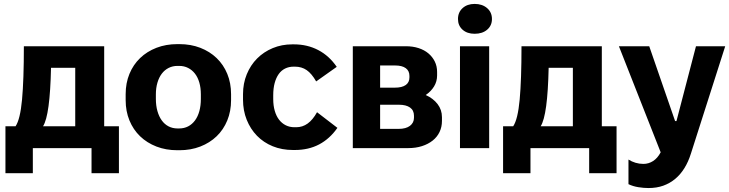

<svg xmlns="http://www.w3.org/2000/svg" viewBox="-20 -756 3722 980"><path d="M7.8 128H147.6V0H447.2V128H587V-111.4H511.8V-520H101.8Q101.8 -348.2 92.5 -247.5Q83.2 -146.8 59.4 -111.4H7.8ZM199.6 -111.4Q217.6 -139.8 227.7 -214.4Q237.8 -289 240.4 -409.8H364V-111.4Z M885.4 10.8H895.4Q953.8 10.8 1002.3 -8Q1050.8 -26.8 1085.8 -60.5Q1120.8 -94.2 1140.1 -141.3Q1159.4 -188.4 1159.4 -244.6V-275.4Q1159.4 -332 1140.1 -378.9Q1120.8 -425.8 1085.8 -459.5Q1050.8 -493.2 1002.3 -512Q953.8 -530.8 895.4 -530.8H885.4Q827 -530.8 778.5 -512Q730 -493.2 695 -459.5Q660 -425.8 640.7 -378.9Q621.4 -332 621.4 -275.4V-244.6Q621.4 -188.4 640.7 -141.3Q660 -94.2 695 -60.5Q730 -26.8 778.5 -8Q827 10.8 885.4 10.8ZM885.8 -100.4Q860.8 -100.4 840.4 -111Q820 -121.6 805.7 -141.4Q791.4 -161.2 783.5 -189.1Q775.6 -217 775.6 -251.2V-274.2Q775.6 -307.6 783.7 -334.6Q791.8 -361.6 806.1 -380.3Q820.4 -399 840.8 -409.3Q861.2 -419.6 885.8 -419.6H895Q919.6 -419.6 940 -409.3Q960.4 -399 975 -380.3Q989.6 -361.6 997.4 -334.6Q1005.2 -307.6 1005.2 -274.2V-251.2Q1005.2 -217 997.6 -189.1Q990 -161.2 975.4 -141.4Q960.8 -121.6 940.4 -111Q920 -100.4 895 -100.4Z M1475.6 9.6H1484.8Q1555 9.6 1609 -18.9Q1663 -47.4 1702.2 -103.4L1598.2 -183.2Q1576.6 -144.4 1550.4 -125.5Q1524.2 -106.6 1492 -106.6H1483.2Q1458.4 -106.6 1438.5 -116.6Q1418.6 -126.6 1404.4 -145Q1390.2 -163.4 1382.4 -190.3Q1374.6 -217.2 1374.6 -250.6V-269.4Q1374.6 -305 1381.9 -332Q1389.2 -359 1402.4 -377.7Q1415.6 -396.4 1435.1 -406.1Q1454.6 -415.8 1479 -415.8H1485.4Q1519.6 -415.8 1545.2 -398.2Q1570.8 -380.6 1593.8 -340.4L1698.8 -414.8Q1660.2 -471.2 1604.4 -500.4Q1548.6 -529.6 1480.4 -529.6H1471.8Q1418.2 -529.6 1372.2 -510.5Q1326.2 -491.4 1292.5 -457.6Q1258.8 -423.8 1239.6 -377Q1220.4 -330.2 1220.4 -275.4V-247Q1220.4 -191.6 1239.3 -144.5Q1258.2 -97.4 1291.7 -63Q1325.2 -28.6 1372 -9.5Q1418.8 9.6 1475.6 9.6Z M1780.8 0H2063.2Q2102.2 0 2133.9 -10.2Q2165.6 -20.4 2188.5 -38.6Q2211.4 -56.8 2223.6 -82.4Q2235.8 -108 2235.8 -138.8V-157.8Q2235.8 -195.8 2213.4 -224.9Q2191 -254 2153 -271Q2180.2 -289.6 2195.6 -315Q2211 -340.4 2211 -370.6V-388.8Q2211 -418.2 2199.2 -442.1Q2187.4 -466 2166.6 -483.5Q2145.8 -501 2116.5 -510.5Q2087.2 -520 2051.2 -520H1780.8ZM1920.2 -98.2V-221.4H2016.6Q2052.6 -221.4 2072.8 -207.2Q2093 -193 2093 -165.2V-155Q2093 -129.4 2072.6 -113.8Q2052.2 -98.2 2014.8 -98.2ZM1920.2 -308.6V-421.8H1996.8Q2032.2 -421.8 2051 -408.1Q2069.8 -394.4 2069.8 -368.6V-360.6Q2069.8 -335.4 2050.8 -322Q2031.8 -308.6 1995.8 -308.6Z M2327.8 0H2476.8V-520H2327.8ZM2402.6 -583.6Q2442.2 -583.6 2466.6 -604.5Q2491 -625.4 2491 -659Q2491 -693.2 2466.3 -714.6Q2441.6 -736 2402.6 -736Q2364.8 -736 2341.2 -714.6Q2317.6 -693.2 2317.6 -659Q2317.6 -625.4 2340.9 -604.5Q2364.2 -583.6 2402.6 -583.6Z M2547.8 128H2687.6V0H2987.2V128H3127V-111.4H3051.8V-520H2641.8Q2641.8 -348.2 2632.5 -247.5Q2623.2 -146.8 2599.4 -111.4H2547.8ZM2739.6 -111.4Q2757.6 -139.8 2767.7 -214.4Q2777.8 -289 2780.4 -409.8H2904V-111.4Z M3290 203.8Q3331.8 203.8 3365.6 191.7Q3399.4 179.6 3426.5 156.9Q3453.6 134.2 3473.6 101.8Q3493.6 69.4 3506.6 27.8L3681.6 -520H3532.4L3432.8 -138.2H3425.8L3293.8 -520H3139L3352.2 21.4Q3336.4 51.2 3313.6 65.9Q3290.8 80.6 3263.8 80.6Q3243.2 80.6 3223.6 74.7Q3204 68.8 3187.8 58.4V184Q3210.6 195 3238 199.4Q3265.4 203.8 3290 203.8Z"/></svg>

Font: Fixel Variable
Style: Regular
Weight: 100
Width: 3
Designer: AlfaBravo + MacPaw
Foundry: Kyrylo Tkachov, Marchela Mozhyna, Serhii Makarenko, Maria Weinstein, Zakhar Kryvoshyya
Version: Version 1.211